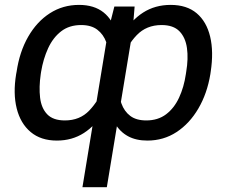

<svg xmlns="http://www.w3.org/2000/svg" viewBox="-20 -573 941 796"><path d="M321.8 203.1 428.2 -443.8 454.1 -545.9H538.1L529.8 -444.3L422.9 203.1ZM46.9 -265.6 48.8 -275.4Q61 -358.4 96.9 -420.9Q132.8 -483.4 186.8 -518.1Q240.7 -552.7 307.6 -552.7Q370.1 -552.7 409.2 -521.7Q448.2 -490.7 464.4 -431.4Q480.5 -372.1 473.6 -286.1L467.8 -256.3Q447.3 -172.4 412.1 -112.8Q377 -53.2 327.9 -21.7Q278.8 9.8 215.8 9.8Q149.4 9.8 107.2 -25.6Q64.9 -61 49.3 -123.3Q33.7 -185.5 46.9 -265.6ZM150.4 -275.4 148.9 -265.6Q141.1 -211.9 146.2 -168.2Q151.4 -124.5 175.8 -99.1Q200.2 -73.7 249 -73.7Q311 -73.7 350.1 -114.7Q389.2 -155.8 414.6 -217.8L432.6 -325.2Q432.6 -365.2 420.7 -397.9Q408.7 -430.7 383.3 -450Q357.9 -469.2 316.4 -469.2Q267.1 -469.2 233.4 -443.1Q199.7 -417 179.4 -372.8Q159.2 -328.6 150.4 -275.4ZM853.5 -275.4 852.1 -265.6Q838.9 -185.5 802.5 -123.3Q766.1 -61 712.2 -25.6Q658.2 9.8 590.8 9.8Q543.9 9.8 510.7 -8.3Q477.5 -26.4 457.3 -60.5Q437 -94.7 429.4 -144Q421.9 -193.4 426.3 -256.3L432.1 -286.1Q453.1 -369.1 488.3 -429Q523.4 -488.8 573.2 -520.8Q623 -552.7 687.5 -552.7Q754.4 -552.7 795.4 -518.1Q836.4 -483.4 851.3 -420.9Q866.2 -358.4 853.5 -275.4ZM750.5 -265.6 752 -275.4Q761.2 -330.1 755.1 -373.8Q749 -417.5 723.9 -443.4Q698.7 -469.2 649.9 -469.2Q586.9 -469.2 546.6 -427Q506.3 -384.8 486.3 -325.2L468.8 -217.8Q471.7 -176.8 483.4 -144Q495.1 -111.3 520 -92.5Q544.9 -73.7 586.4 -73.7Q634.8 -73.7 668.5 -99.1Q702.1 -124.5 722.4 -168.2Q742.7 -211.9 750.5 -265.6Z"/></svg>

Font: Inter 16pt
Style: Italic
Weight: 400
Italic angle: -9.3988°
Version: Version 4.001;git-66647c0bb